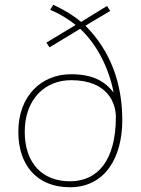

<svg xmlns="http://www.w3.org/2000/svg" viewBox="-20 -777 594 807"><path d="M204 -757 191 -736C231 -719 270 -695 298 -672L175 -598L188 -578L317 -656C390 -588 438 -487 457 -391H455C422 -433 373 -465 279 -465C152 -465 57 -372 57 -223C57 -83 135 10 274 10C423 10 494 -117 494 -272C494 -426 445 -563 339 -669L443 -731L430 -752L321 -685C291 -710 253 -734 204 -757ZM279 -440C433 -440 467 -343 467 -285C467 -109 395 -15 274 -15C160 -15 84 -89 84 -223C84 -360 169 -440 279 -440Z"/></svg>

Font: Noto Sans Georgian Thin
Style: Regular
Weight: 100
Designer: Monotype Design Team, Akaki Razmadze
Foundry: Google LLC
Version: Version 2.005